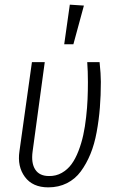

<svg xmlns="http://www.w3.org/2000/svg" viewBox="-20 -788 504 819"><path d="M277.8 -768.1 337.9 -764.2 293 -599.1H253.9ZM404.8 -522.9Q410.2 -471.7 410.2 -439Q410.2 -380.4 406 -328.6Q401.9 -276.9 392.3 -224.6Q382.8 -172.4 365.7 -130.9Q348.6 -89.4 324.7 -56.9Q300.8 -24.4 265.4 -6.6Q230 11.2 186 11.2Q119.1 11.2 86.2 -33.4Q53.2 -78.1 63 -143.1L116.2 -522.9H170.9L119.1 -142.1Q112.3 -92.3 130.4 -64.7Q148.4 -37.1 189 -37.1Q218.8 -36.6 243.4 -50.5Q268.1 -64.5 284.9 -87.4Q301.8 -110.4 314.7 -143.8Q327.6 -177.2 335.2 -212.2Q342.8 -247.1 347.4 -288.6Q352.1 -330.1 353.5 -365Q355 -399.9 355 -438Q355 -484.4 352.1 -522.9Z"/></svg>

Font: Fira Sans Compressed Light
Style: Italic
Weight: 300
Width: 3
Italic angle: -8°
Designer: Carrois Corporate & Edenspiekermann AG
Foundry: Carrois Corporate GbR & Edenspiekermann AG
Version: Version 4.203;PS 004.203;hotconv 1.0.88;makeotf.lib2.5.64775